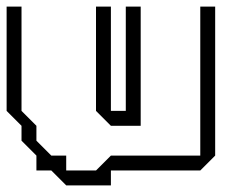

<svg xmlns="http://www.w3.org/2000/svg" viewBox="-20 -515 714 580"><path d="M270 -180V-495H315V-180H360V-495H405V-135H315ZM90 0V-45L45 -90V-135L0 -180V-495H45V-180L90 -135V-90L135 -45H180V0H270L315 -45H585V-495H630V-45L585 0H315V45H180L135 0Z"/></svg>

Font: Rubik Iso
Style: Regular
Weight: 400
Designer: Hubert and Fischer, NaN
Foundry: Hubert and Fischer, NaN
Version: Version 2.200